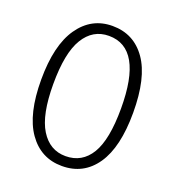

<svg xmlns="http://www.w3.org/2000/svg" viewBox="-129 -798 829 911"><g transform="rotate(20 285.0 -342.5)"><path d="M517 -342Q517 -168 455.5 -78.5Q394 11 285 11Q178 11 115.5 -78Q53 -167 53 -341Q53 -515 116 -605.5Q179 -696 285 -696Q393 -696 455 -607.5Q517 -519 517 -342ZM114 -341Q114 -186 159.5 -112.5Q205 -39 285 -39Q368 -39 412 -111.5Q456 -184 456 -342Q456 -646 285 -646Q204 -646 159 -572Q114 -498 114 -341Z"/></g></svg>

Font: Fira Sans Extra Condensed Light
Style: Regular
Weight: 300
Width: 1
Designer: Carrois Corporate & Edenspiekermann AG
Foundry: Carrois Corporate GbR & Edenspiekermann AG
Version: Version 4.203